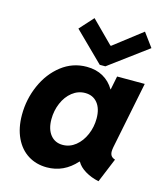

<svg xmlns="http://www.w3.org/2000/svg" viewBox="-116 -869 833 966"><g transform="rotate(15 300.5 -386.0)"><path d="M29.3 -215.8Q29.3 -296.9 61.5 -370.1Q93.8 -443.4 151.6 -488.3Q209.5 -533.2 282.7 -533.2Q331.5 -533.2 367.9 -512.7Q404.3 -492.2 426.3 -454.6H427.7L441.9 -525.4H585.9L515.6 -176.8Q513.2 -163.1 513.2 -154.8Q513.2 -140.6 519.5 -131.8Q525.9 -123 540 -118.7L487.8 7.8Q448.2 -0.5 417 -19.3Q385.7 -38.1 372.1 -63H369.6Q306.6 7.8 217.8 7.8Q162.6 7.8 119.9 -19Q77.1 -45.9 53.2 -96.7Q29.3 -147.5 29.3 -215.8ZM397 -294.4Q397 -345.7 373.3 -374.8Q349.6 -403.8 309.1 -403.8Q272 -403.8 241.9 -380.1Q211.9 -356.4 195.1 -316.9Q178.2 -277.3 178.2 -232.9Q178.2 -181.2 201.9 -151.6Q225.6 -122.1 265.6 -122.1Q302.7 -122.1 332.8 -146.2Q362.8 -170.4 379.9 -210.2Q397 -250 397 -294.4ZM191.4 -708 256.3 -779.8 369.1 -667H373L519 -779.8L571.8 -708L371.6 -559.6H342.3Z"/></g></svg>

Font: Reddit Sans Fudge ExBold Italic
Style: Regular
Weight: 800
Italic angle: -11.25°
Designer: Stephen Hutchings
Version: Version 1.013